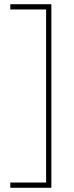

<svg xmlns="http://www.w3.org/2000/svg" viewBox="-20 -734 350 912"><path d="M29 158H224V-714H29V-689H199V133H29Z"/></svg>

Font: Noto Sans Thai Looped SemiCondensed Thin
Style: Regular
Weight: 100
Width: 4
Designer: Sasikarn Vongin, Ben Mitchell
Foundry: The Fontpad Ltd
Version: Version 1.001